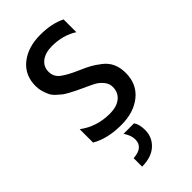

<svg xmlns="http://www.w3.org/2000/svg" viewBox="-283 -754 1087 1087"><g transform="rotate(-45 260.5 -211.0)"><path d="M472 -184Q472 -95 409 -44Q346 7 246 7Q135 7 62 -36V-143Q141 -84 245 -84Q300 -84 332 -109.5Q364 -135 364 -180Q364 -207 345 -229.5Q326 -252 304 -263.5Q282 -275 238 -295Q212 -307 201.5 -312Q191 -317 167 -330Q143 -343 131.5 -352Q120 -361 103 -377Q86 -393 78.5 -409Q71 -425 64.5 -446.5Q58 -468 58 -493Q58 -579 120.5 -629Q183 -679 282 -679Q373 -679 437 -647V-545Q370 -587 285 -587Q230 -587 198.5 -562.5Q167 -538 167 -498Q167 -458 198 -434Q229 -410 293 -382Q335 -364 358.5 -351Q382 -338 412.5 -314.5Q443 -291 457.5 -258.5Q472 -226 472 -184ZM321 123Q321 179 280 217.5Q239 256 162 257V189Q244 184 244 120Q244 88 219 51H303Q321 76 321 123Z"/></g></svg>

Font: Hind Vadodara Medium
Style: Regular
Weight: 500
Designer: Hitesh Malaviya
Foundry: Indian Type Foundry
Version: Version 1.001;PS 1.0;hotconv 1.0.86;makeotf.lib2.5.63406; tt